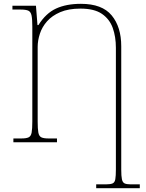

<svg xmlns="http://www.w3.org/2000/svg" viewBox="-20 -744 764 1004"><path d="M483 240V220H534Q558 220 569 215Q580 210 583 193Q586 176 586 142V-494Q586 -552 569.5 -598Q553 -644 513 -671.5Q473 -699 401 -699Q338 -699 295 -680.5Q252 -662 226 -632.5Q200 -603 188.5 -567.5Q177 -532 177 -499V-108Q177 -70 180.5 -51Q184 -32 196 -26Q208 -20 233 -20H278V0H50V-20H92Q118 -20 130 -26Q142 -32 145.5 -51Q149 -70 149 -108V-605Q149 -644 145 -663Q141 -682 128.5 -688Q116 -694 88 -694H45V-714H168L176 -613H181Q220 -675 273.5 -699.5Q327 -724 403 -724Q514 -724 564 -663.5Q614 -603 614 -502V143Q614 177 617.5 193.5Q621 210 631.5 215Q642 220 664 220H711V240Z"/></svg>

Font: Noto Serif Thin
Style: Regular
Weight: 100
Designer: Monotype Design Team
Foundry: Monotype Imaging Inc.
Version: Version 2.015